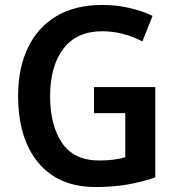

<svg xmlns="http://www.w3.org/2000/svg" viewBox="-20 -744 710 774"><path d="M359 -393H606V-29Q552 -10 493 0Q434 10 366 10Q216 10 134.5 -88Q53 -186 53 -358Q53 -469 92.5 -551.5Q132 -634 207.5 -679Q283 -724 393 -724Q450 -724 501.5 -712Q553 -700 595 -680L554 -577Q518 -596 477 -607Q436 -618 392 -618Q289 -618 235.5 -547.5Q182 -477 182 -356Q182 -239 230 -168Q278 -97 381 -97Q412 -97 438.5 -100.5Q465 -104 485 -110V-288H359Z"/></svg>

Font: Noto Sans Hebrew SemiCondensed SemiBold
Style: Regular
Weight: 600
Width: 4
Designer: Monotype Design Team
Foundry: Monotype Imaging Inc.
Version: Version 2.004; ttfautohint (v1.8.4.7-5d5b)